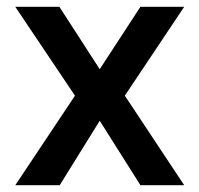

<svg xmlns="http://www.w3.org/2000/svg" viewBox="-20 -546 587 566"><path d="M25 0 201 -264 25 -526H155L274 -342L394 -526H523L348 -264L523 0H394L274 -190L156 0Z"/></svg>

Font: DM Sans 9pt SemiBold
Style: Regular
Weight: 600
Version: Version 4.004;gftools[0.9.30]